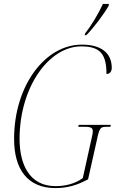

<svg xmlns="http://www.w3.org/2000/svg" viewBox="-20 -951 593 981"><path d="M414 -779 413 -771H421C463 -814 511 -879 536 -923V-931H506C480 -876 447 -821 414 -779ZM263 10C325 10 375 -5 430 -35L474 -231C488 -298 492 -303 524 -303H544L546 -313H382L380 -303H414C447 -303 454 -296 454 -281C454 -267 450 -253 446 -235L403 -41C364 -12 313 0 264 0C129 0 80 -113 80 -241C80 -505 229 -714 395 -714C490 -714 524 -677 524 -573C541 -573 551 -586 551 -604C551 -682 495 -723 398 -723C210 -723 52 -513 52 -241C52 -86 121 10 263 10Z"/></svg>

Font: Noto Serif Display Condensed Thin
Style: Italic
Weight: 100
Width: 3
Italic angle: -12°
Designer: Monotype Design Team
Foundry: Monotype Imaging Inc.
Version: Version 2.009